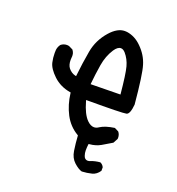

<svg xmlns="http://www.w3.org/2000/svg" viewBox="-114 -575 727 789"><g transform="rotate(20 250.0 -180.5)"><path d="M404.8 75.2Q399.9 64 388.7 59.1Q366.7 61 349.1 67.9Q342.8 70.8 337.4 70.8Q324.2 70.8 319.3 56.2Q315.4 45.4 315.4 32.7Q315.4 20 317.4 4.9L320.8 4.4Q347.2 2.4 368.9 -9.8Q390.6 -22 411.6 -35.2L422.4 -55.2Q422.9 -57.6 422.9 -59.6Q422.9 -75.2 414.1 -85.4L396.5 -94.2Q356 -88.4 335 -74.7Q324.7 -67.4 314.5 -67.4Q299.3 -67.4 284.2 -82.5Q262.2 -104.5 247.6 -156.2L246.1 -161.6H252Q402.8 -161.6 420.9 -165.5Q436 -168.5 439.9 -211.9Q428.2 -339.8 416.5 -377.4Q404.8 -417 373 -448.2Q344.7 -476.6 308.6 -481.9Q304.2 -482.4 299.3 -482.4Q267.1 -482.4 235.8 -446.8Q199.2 -405.3 189.7 -352.3Q180.2 -299.3 173.8 -239.7L168.9 -240.7Q151.9 -245.1 139.6 -260.3Q129.9 -272.9 129.9 -294.4Q129.9 -299.8 130.4 -304.4Q130.9 -309.1 130.9 -311.3Q130.9 -313.5 130.6 -316.7Q130.4 -319.8 129.4 -323.7Q127 -331.1 122.1 -337.4L104 -346.2Q99.6 -347.2 95.7 -347.2Q80.6 -347.2 69.3 -337.9Q61 -327.1 59.1 -313Q58.6 -306.2 58.6 -298.8Q58.6 -277.8 63 -258.8Q68.4 -233.9 98.6 -205.3Q128.9 -176.8 172.9 -169.4L175.8 -168.9L176.3 -165.5Q182.1 -117.7 203.1 -77.1Q224.1 -37.1 262.2 -14.6L264.2 -13.2Q266.1 20 271 51.8Q275.4 81.5 294.9 99.1Q314.5 116.7 329.6 120.6Q352.1 119.6 373 114.3Q392.1 109.4 404.8 90.3ZM308.1 -410.6Q317.9 -410.6 327.6 -399.9Q346.7 -377.9 354.7 -348.1Q362.8 -318.4 371.1 -231L241.2 -229Q245.6 -274.9 252.4 -315.9Q259.3 -357.9 280.3 -390.1Q293.9 -410.6 308.1 -410.6Z"/></g></svg>

Font: Bakudai
Style: Light
Weight: 300
Version: Version 1.48